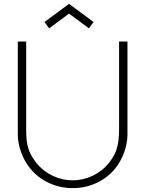

<svg xmlns="http://www.w3.org/2000/svg" viewBox="-20 -967 759 1003"><path d="M236.5 -818.8 212.5 -852.1 340.6 -946.9 468.8 -852.1 444.8 -818.8 340.6 -895.8ZM645.8 -750H602.1V-317.7C602.1 -233.3 601 -180.2 547.9 -114.6C503.1 -58.3 431.3 -25 359.4 -25C287.5 -25 216.7 -58.3 170.8 -114.6C115.6 -185.4 116.7 -233.3 116.7 -317.7V-750H72.9V-263.5C72.9 -204.2 99 -133.3 137.5 -87.5C190.6 -20.8 276 16.7 359.4 15.6C443.8 16.7 529.2 -20.8 582.3 -87.5C620.8 -135.4 645.8 -203.1 645.8 -263.5Z"/></svg>

Font: Manrope Thin
Style: Regular
Weight: 100
Width: 4
Designer: Michael Sharanda
Foundry: Michael Sharanda
Version: Version 2.000;PS 002.000;hotconv 1.0.88;makeotf.lib2.5.64775